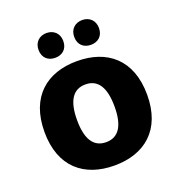

<svg xmlns="http://www.w3.org/2000/svg" viewBox="-136 -866 925 991"><g transform="rotate(-20 326.0 -370.5)"><path d="M228 -616C267 -616 296 -640 296 -684C296 -726 267 -752 228 -752C189 -752 160 -726 160 -684C160 -640 189 -616 228 -616ZM424 -616C463 -616 492 -640 492 -684C492 -726 463 -752 424 -752C385 -752 356 -726 356 -684C356 -640 385 -616 424 -616ZM44 -275C44 -82 160 11 326 11C491 11 608 -82 608 -275C608 -469 491 -562 326 -562C161 -562 44 -469 44 -275ZM223 -275C223 -380 257 -434 326 -434C395 -434 429 -380 429 -275C429 -171 395 -117 326 -117C257 -117 223 -171 223 -275Z"/></g></svg>

Font: Kufam Arabic Latin Roman Bold
Style: Regular
Weight: 700
Designer: Wael Morcos & Artur Schmal
Version: Version 1.200;PS 001.200;hotconv 1.0.88;makeotf.lib2.5.64775